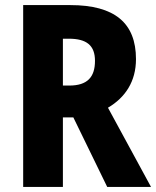

<svg xmlns="http://www.w3.org/2000/svg" viewBox="-20 -734 613 754"><path d="M256 -714H71V0H227V-273H268L401 0H573L404 -311C472 -351 514 -414 514 -502C514 -644 430 -714 256 -714ZM250 -582C320 -582 353 -556 353 -495C353 -431 323 -398 252 -398H227V-582Z"/></svg>

Font: Noto Sans Sinhala UI Condensed ExtraBold
Style: Regular
Weight: 800
Width: 3
Designer: Jelle Bosma - Monotype Design Team
Foundry: Monotype Imaging Inc.
Version: Version 2.006